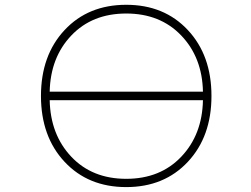

<svg xmlns="http://www.w3.org/2000/svg" viewBox="-20 -762 1040 794"><path d="M185.5 -382.8H819.3Q816.4 -524.4 729.5 -615.2Q642.6 -706.1 502 -706.1Q361.3 -706.1 274.9 -615.2Q188.5 -524.4 185.5 -382.8ZM185.5 -347.7Q188.5 -205.1 274.9 -113.8Q361.3 -22.5 502 -22.5Q642.6 -22.5 729.5 -113.8Q816.4 -205.1 819.3 -347.7ZM502 11.7Q344.7 11.7 247.1 -92.8Q149.4 -197.3 149.4 -365.2Q149.4 -533.2 247.1 -637.7Q344.7 -742.2 502 -742.2Q659.2 -742.2 756.8 -637.7Q854.5 -533.2 854.5 -365.2Q854.5 -197.3 756.8 -92.8Q659.2 11.7 502 11.7Z"/></svg>

Font: Gen Shin Gothic Monospace ExtraLight
Style: Regular
Weight: 200
Designer: [Source Han Sans]
Ryoko NISHIZUKA  (kana & ideographs); Paul D. Hunt (Latin, Greek & Cyrillic); Wenlong ZHANG  (bopomofo
Version: Version 1.002.20150607